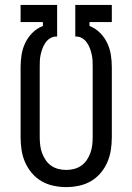

<svg xmlns="http://www.w3.org/2000/svg" viewBox="-20 -755 540 783"><path d="M250 8Q224 8 198 2.5Q172 -3 149.5 -16Q127 -29 110 -49Q93 -69 82.5 -93Q72 -117 68 -143Q64 -169 64 -195V-481Q64 -507 68 -532Q72 -557 83 -580Q94 -603 112.5 -621.5Q131 -640 155 -649V-665H64V-735H213V-606H209Q196 -606 184.5 -599Q173 -592 165.5 -581Q158 -570 153.5 -558Q149 -546 146 -533Q143 -520 142.5 -507Q142 -494 142 -481V-195Q142 -179 144 -162.5Q146 -146 151.5 -131Q157 -116 166 -102.5Q175 -89 188.5 -79.5Q202 -70 218 -66Q234 -62 250 -62Q266 -62 282 -66Q298 -70 311.5 -79.5Q325 -89 334 -102.5Q343 -116 348.5 -131Q354 -146 356 -162.5Q358 -179 358 -195V-481Q358 -494 357.5 -507Q357 -520 354 -533Q351 -546 346.5 -558Q342 -570 334.5 -581Q327 -592 315.5 -599Q304 -606 291 -606H287V-735H436V-665H345V-649Q369 -640 387.5 -621.5Q406 -603 417 -580Q428 -557 432 -532Q436 -507 436 -481V-195Q436 -169 432 -143Q428 -117 417.5 -93Q407 -69 390 -49Q373 -29 350.5 -16Q328 -3 302 2.5Q276 8 250 8Z"/></svg>

Font: Iosevka Fuck
Style: Regular
Weight: 400
Monospace: yes
Designer: Belleve Invis
Foundry: Belleve Invis
Version: Version 28.0.7; ttfautohint (v1.8.3)